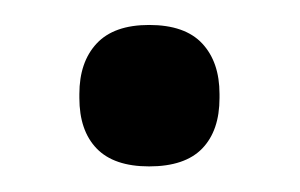

<svg xmlns="http://www.w3.org/2000/svg" viewBox="-20 -340 234 150"><path d="M96.5 -210Q69 -210 55.5 -224Q42 -238 42 -263.5V-266.5Q42 -291.5 55.5 -306Q69 -320.5 96.5 -320.5Q124.5 -320.5 138 -306Q151.5 -291.5 151.5 -266.5V-263.5Q151.5 -238 138 -224Q124.5 -210 96.5 -210Z"/></svg>

Font: Anek Gurmukhi Medium Medium
Style: Regular
Weight: 500
Version: Version 1.003